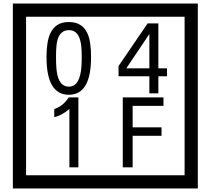

<svg xmlns="http://www.w3.org/2000/svg" viewBox="-20 -980 1195 1090"><path d="M1103 90H53V-960H1103ZM1028 15V-885H128V15ZM497 -656Q497 -442 371 -442Q244 -442 244 -656Q244 -744 265 -789Q294 -855 371 -855Q448 -855 477 -789Q497 -745 497 -656ZM444 -656Q444 -723 435 -752Q420 -809 371 -809Q322 -809 306 -752Q298 -723 298 -656Q298 -587 306 -553Q322 -488 371 -488Q419 -488 435 -554Q444 -587 444 -656ZM928 -547H879V-450H828V-547H653V-605L818 -847H879V-592H928ZM828 -592V-787L697 -592ZM425 -30H374V-361Q328 -323 288 -315V-361Q339 -378 370 -427H425ZM908 -379H733V-257H897V-209H733V-30H677V-427H908Z"/></svg>

Font: Unicode BMP Fallback SIL
Style: Regular
Weight: 400
Foundry: NRSI, SIL International
Version: Version 5.1 Based on Unicode 5.1